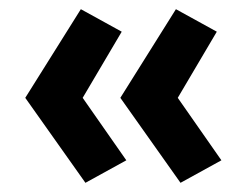

<svg xmlns="http://www.w3.org/2000/svg" viewBox="-20 -457 537 418"><path d="M166 -59 35 -244 156 -437 245 -388 160 -244 255 -108ZM373 -59 242 -244 363 -437 452 -388 367 -244 462 -108Z"/></svg>

Font: Jockey One
Style: Regular
Weight: 400
Designer: TypeTogether
Foundry: TypeTogether
Version: Version 1.002